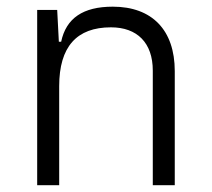

<svg xmlns="http://www.w3.org/2000/svg" viewBox="-20 -547 626 567"><path d="M431.2 0H496.1V-336.9C496.1 -458 429.2 -527.3 313 -527.3C225.1 -527.3 175.3 -493.2 160.6 -423.8H153.8L148.9 -517.6H89.8V0H154.8V-292.5C154.8 -409.2 206.5 -466.3 307.6 -466.3C385.3 -466.3 431.2 -420.4 431.2 -338.4Z"/></svg>

Font: Cascadia Code PL Light
Style: Regular
Weight: 300
Monospace: yes
Designer: Aaron Bell
Foundry: Saja Typeworks
Version: Version 2404.023